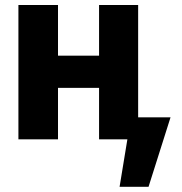

<svg xmlns="http://www.w3.org/2000/svg" viewBox="-20 -550 718 758"><path d="M209 -330.1H371.1V-530.3H525.4V-86.9H653.3L566.4 187.5H452.1L482.9 0H371.1V-203.1H209V0H52.7V-530.3H209Z"/></svg>

Font: Pretendard JP ExtraBold
Style: Regular
Weight: 800
Designer: Base glyphs from Inter by Rasmus Andersson; Hangeul glyphs from Noto Sans CJK(Source Han Sans) by Jang Soo-young and Kan
Foundry: Kil Hyung-jin
Version: Version 1.309